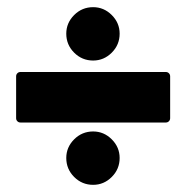

<svg xmlns="http://www.w3.org/2000/svg" viewBox="-20 -578 521 536"><path d="M25 -248V-365Q25 -370 28.5 -373.5Q32 -377 37 -377H443Q448 -377 451.5 -373.5Q455 -370 455 -365V-248Q455 -243 451.5 -239.5Q448 -236 443 -236H37Q32 -236 28.5 -239.5Q25 -243 25 -248ZM240 -211Q270 -211 292 -189Q314 -167 314 -137Q314 -106 292 -84Q270 -62 240 -62Q209 -62 187 -84Q165 -106 165 -137Q165 -167 187 -189Q209 -211 240 -211ZM240 -558Q270 -558 292 -536Q314 -514 314 -484Q314 -453 292 -431Q270 -409 240 -409Q209 -409 187 -431Q165 -453 165 -484Q165 -514 187 -536Q209 -558 240 -558Z"/></svg>

Font: Barlow GEO ExtraBold
Style: Regular
Weight: 800
Designer: Jeremy Tribby
Foundry: Tribby Type
Version: Version 1.408